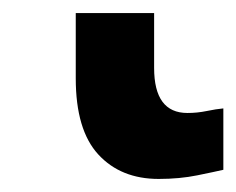

<svg xmlns="http://www.w3.org/2000/svg" viewBox="-20 48 362 294"><path d="M216 152Q216 221 267 221Q282 221 296.5 218Q311 215 322 214V308Q309 311 282 316.5Q255 322 223 322Q165 322 130.5 284.5Q96 247 96 168V68H216Z"/></svg>

Font: iA Writer Duo V
Style: Regular
Weight: 400
Designer: Mike Abbink, Paul van der Laan, Pieter van Rosmalen, Oliver Reichenstein
Foundry: Information Architects Inc.
Version: Version 2.000